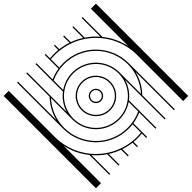

<svg xmlns="http://www.w3.org/2000/svg" viewBox="-235 -1235 1471 1471"><g transform="rotate(-45 500.0 -500.0)"><path d="M500 -745C635.2 -745 745 -635.2 745 -500C745 -364.7 635.2 -255 500 -255C364.8 -255 255 -364.8 255 -500V-500.1C255 -635.3 364.8 -745 500 -745ZM500 -645C580 -645 645 -580 645 -500C645 -420 580 -355 500 -355C420 -355 355 -420 355 -500C355 -580 420 -645 500 -645ZM500 -655C414.4 -655 345 -585.6 345 -500C345 -414.4 414.4 -345 500 -345C585.6 -345 655 -414.4 655 -500C655 -585.6 585.6 -655 500 -655ZM500 -545C524.8 -545 545 -524.8 545 -500C545 -475.2 524.8 -455 500 -455C475.2 -455 455 -475.2 455 -500C455 -524.8 475.2 -545 500 -545ZM500 -555C469.6 -555 445 -530.4 445 -500C445 -469.6 469.6 -445 500 -445C530.4 -445 555 -469.6 555 -500C555 -530.4 530.4 -555 500 -555ZM500 -845C695.4 -845 845 -686.5 845 -500C845 -412 811.3 -329.8 755 -267.7V-500C755 -640.8 640.8 -755 500 -755C446.1 -755 396.2 -738.3 355 -709.7V-813.1C399.1 -833.6 448.2 -845 500 -845ZM245 -732.3V-500C245 -359.2 359.2 -245 500 -245C553.9 -245 603.8 -261.7 645 -290.3V-186.9C600.9 -166.4 551.8 -155 500 -155C304.6 -155 155 -313.5 155 -500C155 -588 188.7 -670.2 245 -732.3ZM0 -1000V0H55V-404.7C70 -334.2 101.4 -269.8 145 -215.5V0H155V-203.4C181.3 -172.9 211.6 -145.9 245 -123.2V0H255V-116.6C283.1 -98.6 313.2 -83.6 345 -72.1V0H355V-68.6C383.8 -58.9 413.9 -52 445 -48.3V0H455V-47.2C469.8 -45.7 484.8 -45 500 -45C515.2 -45 530.4 -45.8 545 -47.4V0H555V-149.2C586.6 -154.2 616.8 -163.2 645 -175.9V0H655V-297.5C697.7 -330.3 729.7 -376.1 745 -429.1V0H755V-253.1C798.5 -298.2 829.9 -354.5 845 -416.5V0H855V-500C855 -691.9 701 -855 500 -855C484.8 -855 469.7 -854 455 -852.2V-942.6C469.5 -944.2 484.8 -945 500 -945C745.6 -945 945 -745.6 945 -500V0H1000V-1000H945V-595.3C930 -665.8 898.6 -730.2 855 -784.5V-1000H845V-796.6C818.7 -827.1 788.4 -854.1 755 -876.8V-1000H745V-883.4C716.9 -901.4 686.8 -916.4 655 -927.9V-1000H645V-931.4C616.2 -941.1 586.1 -948 555 -951.7V-1000H545V-952.8C530.2 -954.3 515.2 -955 500 -955C484.8 -955 469.6 -954.2 455 -952.6V-1000H445V-850.8C413.4 -845.8 383.2 -836.8 355 -824.1V-1000H345V-702.5C302.3 -669.7 270.3 -623.9 255 -570.9V-1000H245V-746.9C201.5 -701.8 170.1 -645.5 155 -583.5V-1000H145V-500C145 -308.1 299 -145 500 -145C515.2 -145 530.3 -146 545 -147.8V-57.4C530.5 -55.8 515.2 -55 500 -55C254.4 -55 55 -254.4 55 -500V-1000Z"/></g></svg>

Font: GlukFramesM7
Style: Medium
Weight: 500
Monospace: yes
Designer: gluk
Foundry: gluk
Version: Version 1.01